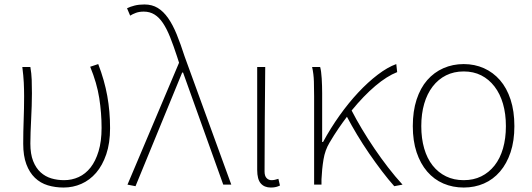

<svg xmlns="http://www.w3.org/2000/svg" viewBox="-20 -827 2383 860"><path d="M265 13Q307 13 344.5 -3.5Q382 -20 410.5 -53Q439 -86 456 -136Q473 -186 473 -253Q473 -328 460.5 -397.5Q448 -467 420 -540L384 -528Q414 -455 424.5 -388Q435 -321 435 -254Q435 -194 421.5 -149.5Q408 -105 385.5 -76.5Q363 -48 332.5 -34Q302 -20 267 -20Q237 -20 210 -28Q183 -36 162 -55Q141 -74 128.5 -105.5Q116 -137 116 -184Q116 -207 117 -235Q118 -263 119.5 -293Q121 -323 122 -352.5Q123 -382 123 -409Q123 -442 122 -470Q121 -498 116 -527H80Q85 -487 86.5 -457.5Q88 -428 88 -396Q88 -342 86 -289.5Q84 -237 84 -183Q84 -129 98 -91.5Q112 -54 136.5 -30.5Q161 -7 194 3Q227 13 265 13Z M782 -546 551 0 587 7 796 -502H800L980 0H1016L807 -574Q789 -630 771.5 -673Q754 -716 733 -746Q712 -776 686.5 -791.5Q661 -807 627 -807Q602 -807 582.5 -802Q563 -797 549 -790L563 -757Q574 -764 589 -769.5Q604 -775 624 -775Q651 -775 672 -762Q693 -749 710 -723.5Q727 -698 742 -660.5Q757 -623 773 -574Z M1193 13Q1207 13 1216.5 10.5Q1226 8 1234 4L1227 -26Q1217 -23 1210.5 -21.5Q1204 -20 1196 -20Q1183 -20 1174 -29.5Q1165 -39 1165 -59Q1165 -179 1166 -292.5Q1167 -406 1168 -527H1132V-66Q1132 -24 1148 -5.5Q1164 13 1193 13Z M1746 7 1783 0Q1750 -36 1718 -77.5Q1686 -119 1656.5 -162.5Q1627 -206 1601 -249.5Q1575 -293 1555 -332Q1609 -398 1661 -442Q1713 -486 1759 -504L1755 -540Q1716 -526 1672 -492.5Q1628 -459 1584.5 -412.5Q1541 -366 1500.5 -309Q1460 -252 1427 -191H1423V-409Q1423 -442 1421 -475.5Q1419 -509 1414 -527H1378Q1385 -496 1386 -462Q1387 -428 1387 -396V0H1420V-24Q1422 -70 1429 -112.5Q1436 -155 1456 -188Q1476 -222 1495.5 -250.5Q1515 -279 1534 -304Q1554 -266 1579.5 -223.5Q1605 -181 1633.5 -139.5Q1662 -98 1691 -60Q1720 -22 1746 7Z M2057 13Q2106 13 2147.5 -5Q2189 -23 2219.5 -58.5Q2250 -94 2267 -145Q2284 -196 2284 -262Q2284 -329 2267 -381Q2250 -433 2219.5 -468Q2189 -503 2147.5 -521.5Q2106 -540 2057 -540Q2008 -540 1966 -521.5Q1924 -503 1893.5 -468Q1863 -433 1846 -381Q1829 -329 1829 -262Q1829 -196 1846 -145Q1863 -94 1893.5 -58.5Q1924 -23 1966 -5Q2008 13 2057 13ZM2057 -20Q2013 -20 1978 -37Q1943 -54 1918 -85.5Q1893 -117 1880 -162Q1867 -207 1867 -262Q1867 -317 1880 -362Q1893 -407 1918 -439.5Q1943 -472 1978 -489.5Q2013 -507 2057 -507Q2101 -507 2135.5 -489.5Q2170 -472 2195 -439.5Q2220 -407 2233 -362Q2246 -317 2246 -262Q2246 -207 2233 -162Q2220 -117 2195 -85.5Q2170 -54 2135.5 -37Q2101 -20 2057 -20Z"/></svg>

Font: Spoqa Han Sans Neo Thin
Style: Regular
Weight: 100
Designer: [Spoqa Han Sans Neo] Dong-huui Kim  Younghwa Kang  Yujin Lee  [Noto Sans] Ryoko NISHIZUKA  (kana & ideographs); Paul D. 
Foundry: Spoqa (http://www.spoqa-han-sans.com)
Version: Version 1.100;hotconv 1.0.109;makeotfexe 2.5.65596